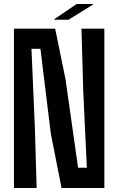

<svg xmlns="http://www.w3.org/2000/svg" viewBox="-20 -944 594 964"><path d="M50 0V-800H257L309 -546L372 -102H416L398 -487L389 -800H504V0H289L235 -274L183 -699H138L155 -305L164 0ZM253 -845V-848L365 -924H447V-921L324 -845Z"/></svg>

Font: Big Shoulders Text
Style: Bold
Weight: 700
Designer: Patric King
Foundry: XO Type Co
Version: Version 1.000; ttfautohint (v1.8.2)